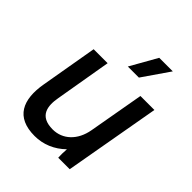

<svg xmlns="http://www.w3.org/2000/svg" viewBox="-203 -850 981 981"><g transform="rotate(45 287.5 -359.5)"><path d="M210 7C272 7 329 -17 375 -62C373 -41 373 -13 374 0H457L549 -520H448L395 -220C380 -134 323 -82 252 -82C154 -82 147 -149 159 -216L211 -520H110L57 -213C34 -81 74 7 210 7ZM376 -581 476 -726H378L296 -581Z"/></g></svg>

Font: Fixel Text 20240404 Medium
Style: Italic
Weight: 500
Width: 4
Italic angle: -10°
Designer: AlfaBravo + MacPaw
Foundry: Kyrylo Tkachov, Marchela Mozhyna, Serhii Makarenko, Maria Weinstein, Zakhar Kryvoshyya
Version: Version 1.211;Glyphs 3.2 (3225)